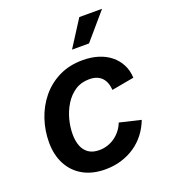

<svg xmlns="http://www.w3.org/2000/svg" viewBox="-141 -867 865 980"><g transform="rotate(-20 291.5 -377.0)"><path d="M264.2 11.2Q193.8 11.2 143.6 -17.1Q93.3 -45.4 66.2 -96.7Q39.1 -147.9 39.1 -216.3Q39.1 -280.3 59.1 -340.3Q79.1 -400.4 117.9 -448.2Q156.7 -496.1 213.4 -524.4Q270 -552.7 343.3 -552.7Q389.6 -552.7 427.7 -540.8Q465.8 -528.8 493.9 -506.1Q522 -483.4 538.3 -451.7Q554.7 -419.9 556.6 -379.9L435.1 -357.9Q433.6 -379.4 427.2 -396.2Q420.9 -413.1 409.4 -425Q397.9 -437 381.1 -443.4Q364.3 -449.7 341.8 -449.7Q297.4 -449.7 264.6 -428Q231.9 -406.2 210 -370.8Q188 -335.4 177.2 -294.2Q166.5 -252.9 166.5 -213.9Q166.5 -178.2 177 -150.6Q187.5 -123 210 -107.4Q232.4 -91.8 268.1 -91.8Q292 -91.8 313.7 -99.1Q335.4 -106.4 353.5 -119.4Q371.6 -132.3 385.7 -150.4Q399.9 -168.5 408.2 -190.4L523.4 -163.1Q507.8 -122.6 482.7 -90.3Q457.5 -58.1 424.1 -35.6Q390.6 -13.2 350.3 -1Q310.1 11.2 264.2 11.2ZM311.5 -621.6 403.3 -765.1H526.9L403.8 -621.6Z"/></g></svg>

Font: Inter SemiBold
Style: Italic
Weight: 600
Italic angle: -9.3988°
Designer: Rasmus Andersson
Foundry: rsms
Version: Version 4.001;git-66647c0bb